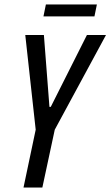

<svg xmlns="http://www.w3.org/2000/svg" viewBox="-20 -846 498 866"><path d="M86 0 141 -261 94 -688H178L203 -364H209L372 -688H458L227 -261L171 0ZM176 -772 187 -826H417L406 -772Z"/></svg>

Font: Saira ExtraCondensed Medium
Style: Italic
Weight: 500
Width: 2
Italic angle: -12°
Designer: Hector Gatti with collaboration of the Omnibus-Type team
Foundry: Omnibus-Type
Version: Version 1.101